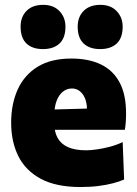

<svg xmlns="http://www.w3.org/2000/svg" viewBox="-20 -757 566 792"><path d="M312.5 14.5Q211.5 14.5 148.2 -19.5Q85 -53.5 55.5 -113.2Q26 -173 26 -251Q26 -328.5 53.2 -388.2Q80.5 -448 135.5 -481.8Q190.5 -515.5 274.5 -515.5Q346 -515.5 396.2 -491.2Q446.5 -467 473.2 -417.2Q500 -367.5 500 -289.5Q500 -269 498.8 -253Q497.5 -237 495 -221.5L337 -276.5Q338 -282.5 338.5 -289.2Q339 -296 339 -301.5Q339 -343.5 321.5 -367.8Q304 -392 276.5 -392Q256 -392 239.8 -379.2Q223.5 -366.5 213.8 -341.8Q204 -317 204 -280V-248.5Q204 -212.5 217.8 -187.8Q231.5 -163 260.5 -150Q289.5 -137 336 -137Q354 -137 380.2 -140.8Q406.5 -144.5 434.5 -152Q462.5 -159.5 486 -171L492 -16.5Q472.5 -8 446 -1Q419.5 6 386 10.2Q352.5 14.5 312.5 14.5ZM97 -221.5V-302.5L387.5 -310.5L495 -292.5V-221.5ZM393 -554.5Q349.5 -554.5 325 -577.5Q300.5 -600.5 300.5 -647Q300.5 -687.5 325.2 -712.2Q350 -737 394 -737Q437 -737 461.5 -711Q486 -685 486 -647Q486 -600.5 461.5 -577.5Q437 -554.5 393 -554.5ZM157 -554.5Q113.5 -554.5 89.2 -577.5Q65 -600.5 65 -647Q65 -687.5 89.5 -712.2Q114 -737 158 -737Q201 -737 225.5 -711Q250 -685 250 -647Q250 -600.5 225.5 -577.5Q201 -554.5 157 -554.5Z"/></svg>

Font: Commissioner Thin ExtraBold
Style: Regular
Weight: 800
Version: Version 1.000